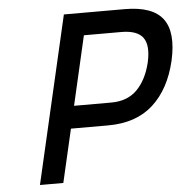

<svg xmlns="http://www.w3.org/2000/svg" viewBox="-51 -744 781 794"><g transform="rotate(-5 340.0 -347.0)"><path d="M231 -221 180 0H83L243 -694H495Q611 -694 653.5 -637.5Q696 -581 670 -465Q643 -349 572.5 -285Q502 -221 386 -221ZM407 -314Q474 -314 514 -354.5Q554 -395 571 -465Q587 -535 563.5 -568Q540 -601 473 -601H318L252 -314Z"/></g></svg>

Font: Panefresco 600wt
Style: Italic
Weight: 600
Foundry: Campivisivi & Chank Co
Version: Version 1.000